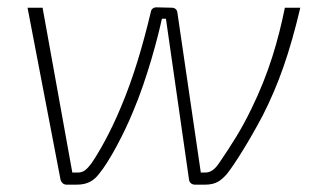

<svg xmlns="http://www.w3.org/2000/svg" viewBox="-20 -503 863 523"><path d="M96 -482H55L145 -13C147 -6 153 0 161 0H189C216 0 235 -9 251 -31C277 -62 318 -139 342 -198C381 -289 411 -405 421 -452H432L495 -13C496 -6 502 0 511 0H539C568 0 582 -11 598 -29C618 -54 658 -117 696 -189C739 -274 769 -359 798 -482H756C738 -394 713 -305 665 -207C637 -149 611 -109 577 -59C566 -43 555 -33 539 -33H527L463 -470C462 -477 456 -482 448 -482L406 -483C398 -483 392 -478 391 -471C370 -383 344 -292 308 -208C281 -143 248 -85 229 -58C212 -35 203 -33 190 -33H177Z"/></svg>

Font: Exo 2 Extra Light
Style: Italic
Weight: 250
Italic angle: -8°
Designer: Natanael Gama
Version: Version 1.001;PS 001.001;hotconv 1.0.88;makeotf.lib2.5.64775